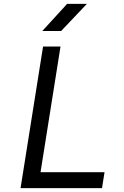

<svg xmlns="http://www.w3.org/2000/svg" viewBox="-20 -970 640 990"><path d="M198 -810H295L428 -950H326ZM86 0H506L519 -82H189L292 -730H202Z"/></svg>

Font: JetBrains Mono
Style: Italic
Weight: 400
Italic angle: -9°
Monospace: yes
Designer: Philipp Nurullin, Konstantin Bulenkov
Foundry: JetBrains
Version: Version 2.305